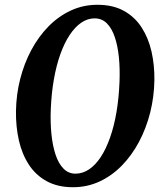

<svg xmlns="http://www.w3.org/2000/svg" viewBox="-20 -773 687 803"><path d="M285.4 10Q221.1 10 175.3 -15.2Q129.4 -40.4 100.7 -84.4Q72 -128.4 59 -185.8Q46 -243.3 46.8 -308.1Q47.8 -377.2 64.4 -442.5Q81 -507.8 111.2 -564.2Q141.5 -620.5 183.1 -662.8Q224.8 -705.2 276.5 -729.1Q328.2 -753 387.5 -753Q452.1 -753 497.8 -727.8Q543.5 -702.6 572 -658.6Q600.6 -614.5 613.6 -557.8Q626.5 -501.1 625.7 -438Q624.7 -368.4 608.2 -302.5Q591.6 -236.7 561.6 -180.1Q531.5 -123.5 489.8 -80.7Q448.1 -38 396.5 -14Q344.8 10 285.4 10ZM295.5 -46.7Q325.9 -46.7 352.7 -64.8Q379.6 -83 401.7 -116.7Q423.8 -150.5 440.4 -197.9Q457.1 -245.2 467.1 -303.9Q477.1 -362.7 479.8 -430.3Q482 -484.8 477.3 -532.8Q472.5 -580.8 460.2 -617.5Q447.9 -654.3 427.1 -675.2Q406.2 -696.2 375.7 -696.2Q346.1 -696.2 319.8 -678.1Q293.5 -660.1 271.3 -626.6Q249.2 -593.2 232.3 -546.1Q215.5 -499 205.3 -440.8Q195.1 -382.7 192.4 -315.8Q190.2 -260.4 195.1 -211.8Q200.1 -163.2 212.4 -126.1Q224.7 -89 245.5 -67.9Q266.2 -46.7 295.5 -46.7Z"/></svg>

Font: Merriweather 7pt Light
Style: Italic
Weight: 300
Italic angle: -7.8°
Designer: Eben Sorkin
Foundry: Eben Sorkin
Version: Version 2.200;gftools[0.9.31]